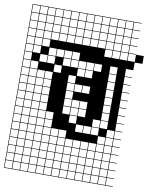

<svg xmlns="http://www.w3.org/2000/svg" viewBox="-105 -843 924 1158"><g transform="rotate(10 357.0 -263.5)"><path d="M0 238.1V-765.1H666.7V-761.9H622.2V-717.5H666.7V-714.3H622.2V-669.8H666.7V-666.7H622.2V-622.2H666.7V-619H622.2V-574.6H666.7V-571.4H714.3V-523.8H666.7V-476.2H622.2V-431.7H666.7V-428.6H622.2V-384.1H666.7V-381H622.2V-336.5H666.7V-333.3H622.2V-288.9H666.7V-285.7H622.2V-241.3H666.7V-238.1H622.2V-193.7H666.7V-190.5H622.2V-146H666.7V-142.9H622.2V-98.4H666.7V-95.2H622.2V-50.8H666.7V-47.6H622.2V-3.2H666.7V0H622.2V44.4H666.7V47.6H622.2V92.1H666.7V95.2H622.2V139.7H666.7V142.9H622.2V187.3H666.7V190.5H622.2V234.9H666.7V238.1ZM336.5 -717.5H381V-761.9H336.5ZM574.6 -717.5H619V-761.9H574.6ZM98.4 -717.5H142.9V-761.9H98.4ZM146 -717.5H190.5V-761.9H146ZM50.8 -717.5H95.2V-761.9H50.8ZM527 -717.5H571.4V-761.9H527ZM193.7 -717.5H238.1V-761.9H193.7ZM241.3 -717.5H285.7V-761.9H241.3ZM288.9 -717.5H333.3V-761.9H288.9ZM479.4 -717.5H523.8V-761.9H479.4ZM384.1 -717.5H428.6V-761.9H384.1ZM3.2 -717.5H47.6V-761.9H3.2ZM431.7 -717.5H476.2V-761.9H431.7ZM241.3 -669.8H285.7V-714.3H241.3ZM431.7 -669.8H476.2V-714.3H431.7ZM98.4 -669.8H142.9V-714.3H98.4ZM574.6 -669.8H619V-714.3H574.6ZM146 -669.8H190.5V-714.3H146ZM193.7 -669.8H238.1V-714.3H193.7ZM3.2 -669.8H47.6V-714.3H3.2ZM50.8 -669.8H95.2V-714.3H50.8ZM479.4 -669.8H523.8V-714.3H479.4ZM384.1 -669.8H428.6V-714.3H384.1ZM527 -669.8H571.4V-714.3H527ZM288.9 -669.8H333.3V-714.3H288.9ZM336.5 -669.8H381V-714.3H336.5ZM527 -622.2H571.4V-666.7H527ZM336.5 -622.2H381V-666.7H336.5ZM288.9 -622.2H333.3V-666.7H288.9ZM241.3 -622.2H285.7V-666.7H241.3ZM384.1 -622.2H428.6V-666.7H384.1ZM50.8 -622.2H95.2V-666.7H50.8ZM479.4 -622.2H523.8V-666.7H479.4ZM3.2 -622.2H47.6V-666.7H3.2ZM193.7 -622.2H238.1V-666.7H193.7ZM574.6 -622.2H619V-666.7H574.6ZM146 -622.2H190.5V-666.7H146ZM431.7 -622.2H476.2V-666.7H431.7ZM98.4 -622.2H142.9V-666.7H98.4ZM336.5 -574.6H381V-619H336.5ZM527 -574.6H571.4V-619H527ZM384.1 -574.6H428.6V-619H384.1ZM288.9 -574.6H333.3V-619H288.9ZM479.4 -574.6H523.8V-619H479.4ZM241.3 -574.6H285.7V-619H241.3ZM50.8 -574.6H95.2V-619H50.8ZM574.6 -574.6H619V-619H574.6ZM193.7 -574.6H238.1V-619H193.7ZM3.2 -574.6H47.6V-619H3.2ZM146 -574.6H190.5V-619H146ZM431.7 -574.6H476.2V-619H431.7ZM98.4 -574.6H142.9V-619H98.4ZM622.2 -527H666.7V-571.4H622.2ZM98.4 -527H142.9V-571.4H98.4ZM574.6 -527H619V-571.4H574.6ZM527 -527H571.4V-571.4H527ZM479.4 -527H523.8V-571.4H479.4ZM3.2 -527H47.6V-571.4H3.2ZM50.8 -527H95.2V-571.4H50.8ZM3.2 -479.4H47.6V-523.8H3.2ZM288.9 -479.4H333.3V-523.8H288.9ZM50.8 -479.4H95.2V-523.8H50.8ZM146 -479.4H190.5V-523.8H146ZM241.3 -479.4H285.7V-523.8H241.3ZM193.7 -479.4H238.1V-523.8H193.7ZM47.6 -476.2H3.2V-431.7H47.6ZM98.4 -431.7H142.9V-476.2H98.4ZM527 -431.7H571.4V-476.2H527ZM431.7 -431.7H476.2V-476.2H431.7ZM384.1 -431.7H428.6V-476.2H384.1ZM336.5 -431.7H381V-476.2H336.5ZM288.9 -431.7H333.3V-476.2H288.9ZM146 -431.7H190.5V-476.2H146ZM241.3 -431.7H285.7V-476.2H241.3ZM527 -384.1H571.4V-428.6H527ZM3.2 -384.1H47.6V-428.6H3.2ZM384.1 -384.1H428.6V-428.6H384.1ZM336.5 -384.1H381V-428.6H336.5ZM50.8 -384.1H95.2V-428.6H50.8ZM193.7 -384.1H238.1V-428.6H193.7ZM98.4 -336.5H142.9V-381H98.4ZM527 -336.5H571.4V-381H527ZM3.2 -336.5H47.6V-381H3.2ZM288.9 -336.5H333.3V-381H288.9ZM50.8 -336.5H95.2V-381H50.8ZM146 -336.5H190.5V-381H146ZM336.5 -288.9H381V-333.3H336.5ZM527 -288.9H571.4V-333.3H527ZM3.2 -288.9H47.6V-333.3H3.2ZM384.1 -288.9H428.6V-333.3H384.1ZM50.8 -288.9H95.2V-333.3H50.8ZM288.9 -288.9H333.3V-333.3H288.9ZM98.4 -288.9H142.9V-333.3H98.4ZM146 -288.9H190.5V-333.3H146ZM98.4 -241.3H142.9V-285.7H98.4ZM527 -241.3H571.4V-285.7H527ZM3.2 -241.3H47.6V-285.7H3.2ZM50.8 -241.3H95.2V-285.7H50.8ZM146 -241.3H190.5V-285.7H146ZM288.9 -241.3H333.3V-285.7H288.9ZM384.1 -193.7H428.6V-238.1H384.1ZM146 -193.7H190.5V-238.1H146ZM336.5 -193.7H381V-238.1H336.5ZM3.2 -193.7H47.6V-238.1H3.2ZM98.4 -193.7H142.9V-238.1H98.4ZM288.9 -193.7H333.3V-238.1H288.9ZM527 -193.7H571.4V-238.1H527ZM50.8 -193.7H95.2V-238.1H50.8ZM146 -146H190.5V-190.5H146ZM98.4 -146H142.9V-190.5H98.4ZM3.2 -146H47.6V-190.5H3.2ZM336.5 -146H381V-190.5H336.5ZM50.8 -146H95.2V-190.5H50.8ZM527 -146H571.4V-190.5H527ZM288.9 -146H333.3V-190.5H288.9ZM384.1 -146H428.6V-190.5H384.1ZM146 -98.4H190.5V-142.9H146ZM527 -98.4H571.4V-142.9H527ZM3.2 -98.4H47.6V-142.9H3.2ZM98.4 -98.4H142.9V-142.9H98.4ZM50.8 -98.4H95.2V-142.9H50.8ZM336.5 -98.4H381V-142.9H336.5ZM193.7 -98.4H238.1V-142.9H193.7ZM479.4 -98.4H523.8V-142.9H479.4ZM98.4 -50.8H142.9V-95.2H98.4ZM193.7 -50.8H238.1V-95.2H193.7ZM384.1 -50.8H428.6V-95.2H384.1ZM146 -50.8H190.5V-95.2H146ZM3.2 -50.8H47.6V-95.2H3.2ZM431.7 -50.8H476.2V-95.2H431.7ZM574.6 -50.8H619V-95.2H574.6ZM479.4 -50.8H523.8V-95.2H479.4ZM50.8 -50.8H95.2V-95.2H50.8ZM98.4 -3.2H142.9V-47.6H98.4ZM241.3 -3.2H285.7V-47.6H241.3ZM50.8 -3.2H95.2V-47.6H50.8ZM527 -3.2H571.4V-47.6H527ZM288.9 -3.2H333.3V-47.6H288.9ZM574.6 -3.2H619V-47.6H574.6ZM193.7 -3.2H238.1V-47.6H193.7ZM146 -3.2H190.5V-47.6H146ZM3.2 -3.2H47.6V-47.6H3.2ZM384.1 44.4H428.6V0H384.1ZM3.2 44.4H47.6V0H3.2ZM98.4 44.4H142.9V0H98.4ZM574.6 44.4H619V0H574.6ZM193.7 44.4H238.1V0H193.7ZM288.9 44.4H333.3V0H288.9ZM50.8 44.4H95.2V0H50.8ZM527 44.4H571.4V0H527ZM431.7 44.4H476.2V0H431.7ZM146 44.4H190.5V0H146ZM241.3 44.4H285.7V0H241.3ZM336.5 44.4H381V0H336.5ZM479.4 44.4H523.8V0H479.4ZM574.6 92.1H619V47.6H574.6ZM384.1 92.1H428.6V47.6H384.1ZM50.8 92.1H95.2V47.6H50.8ZM336.5 92.1H381V47.6H336.5ZM527 92.1H571.4V47.6H527ZM431.7 92.1H476.2V47.6H431.7ZM288.9 92.1H333.3V47.6H288.9ZM146 92.1H190.5V47.6H146ZM193.7 92.1H238.1V47.6H193.7ZM3.2 92.1H47.6V47.6H3.2ZM98.4 92.1H142.9V47.6H98.4ZM241.3 92.1H285.7V47.6H241.3ZM479.4 92.1H523.8V47.6H479.4ZM479.4 139.7H523.8V95.2H479.4ZM193.7 139.7H238.1V95.2H193.7ZM3.2 139.7H47.6V95.2H3.2ZM288.9 139.7H333.3V95.2H288.9ZM241.3 139.7H285.7V95.2H241.3ZM574.6 139.7H619V95.2H574.6ZM146 139.7H190.5V95.2H146ZM336.5 139.7H381V95.2H336.5ZM384.1 139.7H428.6V95.2H384.1ZM527 139.7H571.4V95.2H527ZM431.7 139.7H476.2V95.2H431.7ZM98.4 139.7H142.9V95.2H98.4ZM50.8 139.7H95.2V95.2H50.8ZM479.4 187.3H523.8V142.9H479.4ZM50.8 187.3H95.2V142.9H50.8ZM431.7 187.3H476.2V142.9H431.7ZM527 187.3H571.4V142.9H527ZM384.1 187.3H428.6V142.9H384.1ZM336.5 187.3H381V142.9H336.5ZM98.4 187.3H142.9V142.9H98.4ZM574.6 187.3H619V142.9H574.6ZM146 187.3H190.5V142.9H146ZM241.3 187.3H285.7V142.9H241.3ZM288.9 187.3H333.3V142.9H288.9ZM3.2 187.3H47.6V142.9H3.2ZM193.7 187.3H238.1V142.9H193.7ZM431.7 234.9H476.2V190.5H431.7ZM384.1 234.9H428.6V190.5H384.1ZM50.8 234.9H95.2V190.5H50.8ZM527 234.9H571.4V190.5H527ZM336.5 234.9H381V190.5H336.5ZM98.4 234.9H142.9V190.5H98.4ZM574.6 234.9H619V190.5H574.6ZM241.3 234.9H285.7V190.5H241.3ZM479.4 234.9H523.8V190.5H479.4ZM193.7 234.9H238.1V190.5H193.7ZM288.9 234.9H333.3V190.5H288.9ZM146 234.9H190.5V190.5H146ZM3.2 234.9H47.6V190.5H3.2Z"/></g></svg>

Font: Jacquard 12 Charted
Style: Regular
Weight: 400
Designer: Sarah Cadigan-Fried
Version: Version 1.000